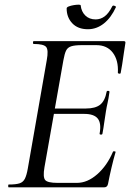

<svg xmlns="http://www.w3.org/2000/svg" viewBox="-20 -801 559 821"><path d="M17 0Q15 0 15 -6Q15 -12 17 -12Q48 -12 63.5 -17Q79 -22 86.5 -37Q94 -52 99 -81L180 -544Q188 -587 177.5 -600Q167 -613 124 -613Q121 -613 121 -619Q121 -625 124 -625H510Q518 -625 516 -616Q513 -598 509.5 -573.5Q506 -549 502.5 -526Q499 -503 496 -489Q495 -485 489.5 -486Q484 -487 484 -490Q487 -543 462.5 -575.5Q438 -608 392 -608H330Q300 -608 284.5 -603Q269 -598 262.5 -584.5Q256 -571 251 -543L170 -85Q163 -44 173 -31.5Q183 -19 226 -19H309Q354 -19 396 -56Q438 -93 463 -152Q464 -155 470 -154Q476 -153 474 -150Q466 -123 457 -85Q448 -47 442 -15Q439 0 426 0ZM418 -229Q417 -225 411 -225.5Q405 -226 406 -230Q414 -274 398 -294Q382 -314 340 -314H178L182 -337H347Q388 -337 408.5 -353.5Q429 -370 436 -409Q437 -413 443 -412.5Q449 -412 448 -407Q444 -378 440 -361Q436 -344 433 -325Q429 -302 426 -279Q423 -256 418 -229ZM356 -676Q313 -676 289 -701.5Q265 -727 265 -765Q265 -770 274 -773.5Q283 -777 295 -779Q307 -781 316 -781Q325 -781 325 -778Q328 -751 345 -734.5Q362 -718 389 -718Q410 -718 427.5 -731Q445 -744 460 -774Q463 -779 470 -776Q477 -773 476 -771Q455 -725 424 -700.5Q393 -676 356 -676Z"/></svg>

Font: Cormorant Medium
Style: Italic
Weight: 500
Italic angle: -10°
Designer: Christian Thalmann (Catharsis Fonts)
Foundry: Catharsis Fonts
Version: Version 4.000